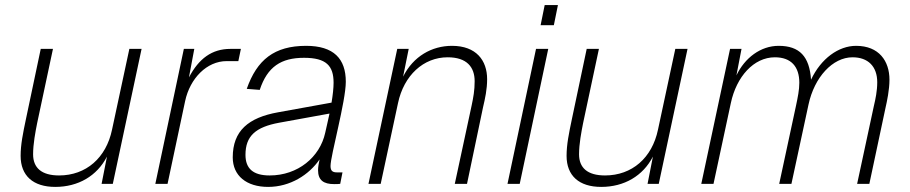

<svg xmlns="http://www.w3.org/2000/svg" viewBox="-20 -722 3574 754"><path d="M197 12C287 12 361 -31 400 -107L379 0H423L536 -530H488L420 -213C397 -102 318 -33 212 -33C143 -33 110 -63 110 -116C110 -157 119 -204 126 -239L188 -530H140L82 -255C70 -198 61 -154 61 -110C61 -32 110 12 197 12Z M590 0H638L707 -325C726 -414 792 -482 870 -482H916L926 -530H885C812 -530 761 -492 722 -418L743 -530H702Z M1229 -54C1229 -14 1251 1 1292 1C1300 1 1309 1 1316 0L1325 -45H1304C1287 -45 1278 -50 1278 -70C1278 -111 1338 -324 1338 -401C1338 -491 1291 -542 1182 -542C1057 -542 989 -487 949 -373L1000 -369C1030 -460 1084 -495 1174 -495C1262 -495 1290 -463 1290 -397C1290 -377 1287 -349 1282 -319L1072 -281C955 -260 894 -208 894 -104C894 -32 948 12 1033 12C1120 12 1194 -36 1235 -96C1232 -82 1229 -66 1229 -54ZM944 -114C944 -188 984 -223 1076 -240L1274 -276C1268 -247 1261 -219 1257 -200C1236 -105 1150 -33 1039 -33C974 -33 944 -60 944 -114Z M1427 0H1475L1543 -317C1566 -426 1643 -497 1738 -497C1814 -497 1844 -458 1844 -403C1844 -367 1839 -340 1832 -307L1766 0H1814L1877 -301C1885 -335 1893 -371 1893 -411C1893 -485 1850 -542 1755 -542C1676 -542 1603 -501 1563 -421L1585 -530H1540Z M2103 -623H2155L2171 -702H2119ZM1973 0H2021L2133 -530H2085Z M2341 12C2431 12 2505 -31 2544 -107L2523 0H2567L2680 -530H2632L2564 -213C2541 -102 2462 -33 2356 -33C2287 -33 2254 -63 2254 -116C2254 -157 2263 -204 2270 -239L2332 -530H2284L2226 -255C2214 -198 2205 -154 2205 -110C2205 -32 2254 12 2341 12Z M2734 0H2782L2850 -317C2872 -421 2940 -497 3023 -497C3087 -497 3119 -460 3119 -397C3119 -369 3113 -340 3106 -307L3040 0H3088L3155 -311C3178 -419 3250 -497 3328 -497C3389 -497 3425 -461 3425 -399C3425 -365 3418 -332 3412 -307L3346 0H3394L3458 -301C3463 -323 3473 -369 3473 -409C3473 -482 3432 -542 3342 -542C3273 -542 3204 -492 3165 -409C3159 -500 3120 -542 3038 -542C2967 -542 2905 -495 2872 -426L2892 -530H2847Z"/></svg>

Font: Geist ExtraLight
Style: Italic
Weight: 200
Italic angle: -12°
Designer: Basement.studio, Andrés Briganti, Mateo Zaragoza
Foundry: Basement.studio, Vercel, Andrés Briganti, Guido Ferreyra, Mateo Zaragoza
Version: Version 1.500